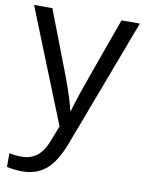

<svg xmlns="http://www.w3.org/2000/svg" viewBox="-87 -596 677 897"><g transform="rotate(10 252.0 -147.5)"><path d="M1 -535.2H87.9L205.1 -230Q243.7 -125.5 252.9 -79.1H256.8Q263.2 -104 283.4 -164.3Q303.7 -224.6 416 -535.2H502.9L272.9 74.2Q238.8 164.6 193.1 202.4Q147.5 240.2 81.1 240.2Q43.9 240.2 7.8 231.9V167Q34.7 172.9 67.9 172.9Q151.4 172.9 187 79.1L216.8 2.9Z"/></g></svg>

Font: f04293028
Style: Regular
Weight: 400
Foundry: Ascender Corporation
Version: Version 1.10